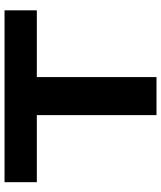

<svg xmlns="http://www.w3.org/2000/svg" viewBox="50 -778 727 868"><g transform="rotate(-90 414.0 -343.5)"><path d="M328.1 0V-541H24.9V-687H801.8V-541H500V0Z"/></g></svg>

Font: Archivo Expanded
Style: Bold
Weight: 700
Width: 7
Designer: Hector Gatti
Foundry: Omnibus-Type
Version: Version 2.001